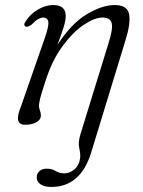

<svg xmlns="http://www.w3.org/2000/svg" viewBox="-20 -486 567 761"><path d="M340.5 121.5Q298 255 183.5 255Q155 255 140.2 244.2Q125.5 233.5 125.5 217Q125.5 203 135.8 192.8Q146 182.5 165.5 182.5Q186 182.5 200.5 191.8Q215 201 235 201Q257.5 201 276.2 184.2Q295 167.5 298 137Q298.5 119 293.8 98.5Q289 78 299.5 44L410.5 -316Q428.5 -373 422.5 -394.8Q416.5 -416.5 386.5 -416.5Q355.5 -416.5 312.5 -388Q269.5 -359.5 227.8 -303Q186 -246.5 159.5 -162.5Q143.5 -113.5 139 -95Q134.5 -76.5 134.5 -66.5Q134.5 -58 138.2 -48.5Q142 -39 142 -27.5Q142 -11.5 124.2 -1.5Q106.5 8.5 79 8.5Q33 8.5 63 -64L157 -333.5Q174 -382 171.5 -399.2Q169 -416.5 151 -416.5Q142.5 -416.5 131.2 -410.2Q120 -404 104 -387.5Q89.5 -377.5 82 -380.5Q70.5 -387 82 -402Q101.5 -432 131.8 -449Q162 -466 191 -466Q240.5 -466 240.5 -422.5Q240.5 -404.5 231.5 -376Q222.5 -347.5 207.5 -308Q264 -394.5 325 -430.2Q386 -466 434 -466Q486 -466 492 -428.5Q498 -391 476.5 -323.5Z"/></svg>

Font: Fraunces 9pt S000 Light
Style: Italic
Weight: 300
Italic angle: -16°
Version: Version 1.000; ttfautohint (v1.8.3)